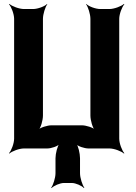

<svg xmlns="http://www.w3.org/2000/svg" viewBox="-20 -757 691 979"><path d="M52 -661V-50C52 -26 38 11 26 24L28 26C41 14 78 0 102 0H221C241 0 275 -11 285 -24L284 -26C273 -14 263 26 263 50V126C263 150 251 187 241 200L243 202C254 190 286 176 306 176H346C366 176 397 190 408 202L410 200C400 187 388 150 388 126V50C388 26 379 -14 368 -26L366 -24C376 -11 411 0 431 0H538C562 0 599 14 612 26L614 24C602 11 588 -26 588 -50V-661C588 -685 602 -722 614 -735L612 -737C599 -725 562 -711 538 -711H491C467 -711 431 -725 420 -737L419 -735C429 -722 441 -685 441 -661V-168C441 -144 452 -104 465 -92L467 -94C455 -107 418 -118 398 -118H242C222 -118 185 -107 173 -94L175 -92C188 -104 199 -144 199 -168V-661C199 -685 211 -722 221 -735L220 -737C209 -725 173 -711 149 -711H102C78 -711 41 -725 28 -737L26 -735C38 -722 52 -685 52 -661Z"/></svg>

Font: Asimov
Style: EdgeNar
Weight: 500
Designer: Google
Version: Version 2.000980: 2014